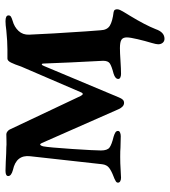

<svg xmlns="http://www.w3.org/2000/svg" viewBox="20 -478 618 698"><g transform="rotate(-90 329.0 -129.0)"><path d="M517 137Q517 130 522 113Q529 90 535.5 62.5Q542 35 542 23Q542 9 533.5 3.5Q525 -2 503 -2Q487 -2 457 0Q427 2 409 2Q402 2 396.5 -0.5Q391 -3 391 -8Q391 -19 410 -25Q437 -32 447 -38.5Q457 -45 457 -63Q450 -193 447 -280Q447 -286 444 -286Q441 -286 438 -278L324 -6Q320 4 315.5 8.5Q311 13 304 13Q290 13 281 -7L158 -286Q155 -292 153 -292Q149 -292 146 -281Q142 -260 136.5 -177Q131 -94 131 -71Q131 -48 141.5 -40Q152 -32 181 -25Q191 -22 196.5 -18.5Q202 -15 202 -9Q202 -4 196 -1.5Q190 1 183 1L141 0Q132 -1 107 -1Q84 -1 62 0.5Q40 2 32 2Q24 2 19 -1Q14 -4 14 -9Q14 -14 19 -17Q24 -20 28.5 -22Q33 -24 36 -25Q57 -33 68 -41.5Q79 -50 81 -67L110 -328Q116 -379 60 -391Q38 -397 38 -408Q38 -418 57 -418L90 -417Q124 -415 143 -415Q150 -414 166 -414.5Q182 -415 190 -415Q195 -415 200 -411Q205 -407 207 -403L329 -145Q334 -137 336 -137Q340 -137 343 -145L436 -361Q444 -385 450.5 -398Q457 -411 465 -411H498Q527 -411 567 -415Q588 -418 601 -418Q622 -418 622 -407Q622 -401 617 -398Q612 -395 602 -392Q580 -386 565.5 -370.5Q551 -355 552 -332Q555 -257 564 -125L568 -72Q569 -48 585 -38.5Q601 -29 634 -25Q646 -23 644 -9Q643 -2 633.5 13.5Q624 29 621 34Q587 90 572 128Q561 160 537 160Q528 160 522.5 153.5Q517 147 517 137Z"/></g></svg>

Font: EB Garamond SemiBold
Style: Regular
Weight: 600
Designer: Georg Duffner and Octavio Pardo
Foundry: Georg Duffner
Version: Version 1.000